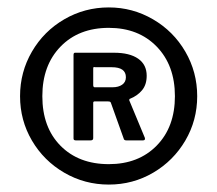

<svg xmlns="http://www.w3.org/2000/svg" viewBox="-20 -772 585 517"><path d="M34 -513Q34 -578 66 -633Q98 -688 153 -720Q208 -752 273 -752Q337 -752 392 -720Q447 -688 479 -633Q511 -578 511 -513Q511 -448 479 -393.5Q447 -339 392.5 -307Q338 -275 273 -275Q208 -275 153 -307Q98 -339 66 -393.5Q34 -448 34 -513ZM451 -513Q451 -596 402 -646.5Q353 -697 273 -697Q192 -697 143 -646.5Q94 -596 94 -513Q94 -429 143 -379.5Q192 -330 273 -330Q353 -330 402 -380Q451 -430 451 -513ZM365 -394H320Q314 -394 313 -399L279 -494Q279 -495 277.5 -497Q276 -499 270 -499H235Q231 -499 231 -495V-400Q231 -394 224 -394H184Q178 -394 178 -399V-624Q178 -630 182 -630H287Q329 -630 352 -614Q375 -598 375 -568Q375 -544 362.5 -529Q350 -514 330 -506Q328 -506 328 -502L370 -401Q372 -394 365 -394ZM319 -564Q319 -591 281 -591H237Q236 -591 233.5 -591.5Q231 -592 231 -587V-543Q231 -537 235 -537H283Q299 -537 309 -544Q319 -551 319 -564Z"/></svg>

Font: n
Style: Regular
Weight: 600
Designer: Pablo Impallari, Rodrigo Fuenzalida
Foundry: Impallari Type
Version: Version 1.002; ttfautohint (v1.5)